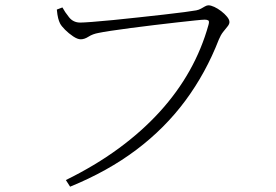

<svg xmlns="http://www.w3.org/2000/svg" viewBox="-20 -691 1040 723"><path d="M282 -606Q294 -606 327 -608.5Q360 -611 406 -615.5Q452 -620 501.5 -625.5Q551 -631 596.5 -636Q642 -641 675 -645.5Q708 -650 719 -652Q729 -654 737 -658.5Q745 -663 752 -667Q759 -671 765 -671Q774 -671 787 -665Q800 -659 813 -649Q826 -639 835 -628Q844 -617 844 -608Q844 -600 836.5 -591Q829 -582 820 -570.5Q811 -559 804 -542Q755 -416 678 -312Q601 -208 493.5 -127Q386 -46 244 12L228 -13Q338 -67 426 -131.5Q514 -196 581 -269.5Q648 -343 694 -425Q740 -507 765 -597Q769 -611 764.5 -614Q760 -617 751 -617Q743 -617 714.5 -614Q686 -611 645.5 -606.5Q605 -602 560 -596.5Q515 -591 472.5 -585.5Q430 -580 397.5 -575Q365 -570 351 -567Q329 -563 313.5 -553Q298 -543 284 -543Q272 -543 255.5 -554Q239 -565 225 -579Q211 -593 206 -603Q202 -611 199 -622.5Q196 -634 194 -655L215 -663Q224 -646 240 -626Q256 -606 282 -606Z"/></svg>

Font: Noto Serif TC
Style: Regular
Weight: 200
Designer: Ryoko NISHIZUKA 西塚涼子 (kana & ideographs); Frank Grießhammer (Latin, Greek & Cyrillic); Wenlong ZHANG 张文龙 (bopomofo); San
Foundry: Adobe
Version: Version 2.001;hotconv 1.1.0;makeotfexe 2.6.0